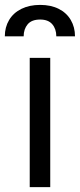

<svg xmlns="http://www.w3.org/2000/svg" viewBox="-55 -768 328 788"><path d="M67 -530.4H151.2V0H67ZM109.8 -747.9Q153.7 -747.9 185.9 -731.7Q218.2 -715.5 235.5 -685.9Q252.8 -656.4 252.8 -618.8H176.1Q176.1 -649.2 159.5 -668.5Q143 -687.8 109.8 -687.8Q74.9 -687.8 58.5 -668.2Q42.1 -648.5 42.1 -618.8H-35.2Q-35.2 -656.4 -17.6 -685.9Q0 -715.5 33 -731.7Q66 -747.9 109.8 -747.9Z"/></svg>

Font: Pretendard Variable
Style: Regular
Weight: 400
Designer: Base glyphs from Inter by Rasmus Andersson; Hangul glyphs from Noto Sans CJK(Source Han Sans) by Jang Soo-young and Kang
Foundry: Kil Hyung-jin
Version: Version 1.100;FEAKit 1.0